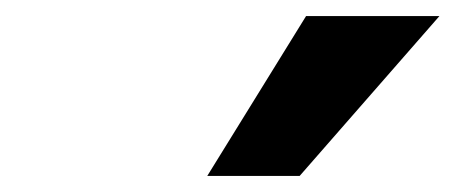

<svg xmlns="http://www.w3.org/2000/svg" viewBox="-20 -778 567 239"><path d="M238 -559 361 -758H527L353 -559Z"/></svg>

Font: Nunito Sans 10pt SemiCondensed Black
Style: Italic
Weight: 900
Width: 4
Italic angle: -9°
Designer: Vernon Adams
Foundry: Vernon Adams
Version: Version 3.101;gftools[0.9.27]